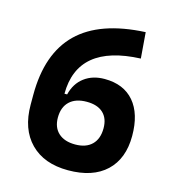

<svg xmlns="http://www.w3.org/2000/svg" viewBox="-106 -784 798 883"><g transform="rotate(15 293.0 -343.0)"><path d="M297.9 9.8Q183.1 9.8 118.7 -55.7Q54.2 -121.1 54.2 -237.3V-283.7Q54.2 -481 159.2 -583.5Q264.2 -686 479 -696.3L488.8 -573.2Q191.9 -561 191.4 -326.2H204.1Q217.3 -380.4 256.6 -409.9Q295.9 -439.5 353 -439.5Q443.8 -439.5 493.2 -381.8Q542.5 -324.2 542.5 -218.8Q542.5 -110.4 478.8 -50.3Q415 9.8 297.9 9.8ZM298.8 -113.3Q350.1 -113.3 378.2 -140.9Q406.2 -168.5 406.2 -218.8Q406.2 -266.1 378.9 -291.5Q351.6 -316.9 300.8 -316.9Q248 -316.9 219.2 -289.6Q190.4 -262.2 190.4 -212.4Q190.4 -165.5 219 -139.4Q247.6 -113.3 298.8 -113.3Z"/></g></svg>

Font: Cascadia Code NF
Style: Bold
Weight: 700
Monospace: yes
Designer: Aaron Bell
Foundry: Saja Typeworks
Version: Version 2404.023; ttfautohint (v1.8.4)